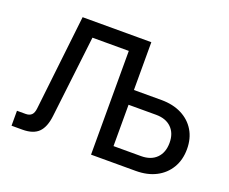

<svg xmlns="http://www.w3.org/2000/svg" viewBox="-116 -901 1297 1087"><g transform="rotate(20 532.5 -357.5)"><path d="M42 0V-90H94Q117 -90 129.5 -102Q142 -114 145 -142L210 -715H624V-427H790Q860 -427 912 -400.5Q964 -374 992.5 -326.5Q1021 -279 1021 -215Q1021 -150 992 -101.5Q963 -53 911.5 -26.5Q860 0 790 0H521V-625H302L244 -132Q236 -63 204 -31.5Q172 0 107 0ZM790 -338H624V-89H790Q849 -89 882.5 -122.5Q916 -156 916 -215Q916 -272 882.5 -305Q849 -338 790 -338Z"/></g></svg>

Font: Wix Madefor Text Medium
Style: Regular
Weight: 500
Designer: Dalton Maag Ltd
Foundry: Dalton Maag Ltd
Version: Version 3.100